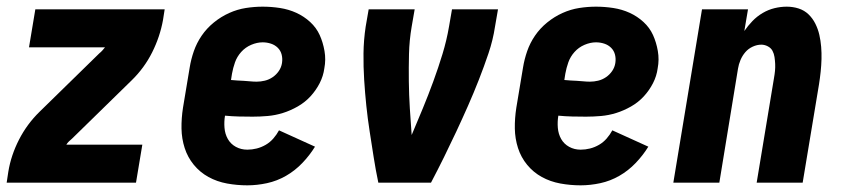

<svg xmlns="http://www.w3.org/2000/svg" viewBox="-20 -548 2540 576"><path d="M0 0 5 -33Q13 -82 37 -129Q61 -176 99 -213L278 -388Q283 -392 287 -396.5Q291 -401 295 -406H67L86 -520H474L469 -488Q460 -438 436.5 -391Q413 -344 375 -307L196 -132Q191 -128 186.5 -123.5Q182 -119 179 -114H407L388 0Z M722 8Q691 8 661 2.5Q631 -3 605.5 -17Q580 -31 561.5 -53.5Q543 -76 534 -104Q525 -132 524.5 -162.5Q524 -193 529 -225L549 -345Q553 -370 561.5 -394.5Q570 -419 585 -441Q600 -463 621.5 -480.5Q643 -498 667.5 -509Q692 -520 717.5 -524Q743 -528 768 -528Q794 -528 820 -524Q846 -520 869 -509.5Q892 -499 910.5 -482Q929 -465 939 -443Q949 -421 953.5 -395Q958 -369 953 -343Q950 -320 939 -298.5Q928 -277 911.5 -259Q895 -241 873 -228.5Q851 -216 828.5 -209Q806 -202 783 -200Q760 -198 738 -198Q717 -198 696.5 -198.5Q676 -199 655 -201Q652 -183 653.5 -164.5Q655 -146 663.5 -131Q672 -116 687.5 -107.5Q703 -99 722 -99Q736 -99 750 -102.5Q764 -106 777 -113.5Q790 -121 800 -132.5Q810 -144 817 -157L925 -108Q909 -82 887 -59Q865 -36 838 -20.5Q811 -5 781 1.5Q751 8 722 8ZM750 -303Q762 -303 774.5 -306Q787 -309 798 -316.5Q809 -324 816.5 -335Q824 -346 826 -359Q828 -372 825 -384Q822 -396 813.5 -404.5Q805 -413 793 -417Q781 -421 768 -421Q751 -421 733.5 -413.5Q716 -406 703.5 -392Q691 -378 685 -361Q679 -344 676 -327L673 -308Q683 -307 692 -306.5Q701 -306 711 -305.5Q721 -305 730.5 -304Q740 -303 750 -303Z M1115 0Q1107 -38 1101 -76.5Q1095 -115 1089 -153.5Q1083 -192 1079 -230.5Q1075 -269 1072.5 -308.5Q1070 -348 1070.5 -388Q1071 -428 1077 -468L1086 -520H1224L1215 -468Q1208 -427 1207 -386Q1206 -345 1206.5 -304Q1207 -263 1209.5 -223Q1212 -183 1215 -143Q1232 -183 1248.5 -223Q1265 -263 1280 -304Q1295 -345 1307.5 -386Q1320 -427 1327 -468L1336 -520H1474L1465 -468Q1459 -428 1445.5 -388Q1432 -348 1416.5 -308.5Q1401 -269 1384 -230.5Q1367 -192 1349 -153.5Q1331 -115 1312 -76.5Q1293 -38 1273 0Z M1722 8Q1691 8 1661 2.5Q1631 -3 1605.5 -17Q1580 -31 1561.5 -53.5Q1543 -76 1534 -104Q1525 -132 1524.5 -162.5Q1524 -193 1529 -225L1549 -345Q1553 -370 1561.5 -394.5Q1570 -419 1585 -441Q1600 -463 1621.5 -480.5Q1643 -498 1667.5 -509Q1692 -520 1717.5 -524Q1743 -528 1768 -528Q1794 -528 1820 -524Q1846 -520 1869 -509.5Q1892 -499 1910.5 -482Q1929 -465 1939 -443Q1949 -421 1953.5 -395Q1958 -369 1953 -343Q1950 -320 1939 -298.5Q1928 -277 1911.5 -259Q1895 -241 1873 -228.5Q1851 -216 1828.5 -209Q1806 -202 1783 -200Q1760 -198 1738 -198Q1717 -198 1696.5 -198.5Q1676 -199 1655 -201Q1652 -183 1653.5 -164.5Q1655 -146 1663.5 -131Q1672 -116 1687.5 -107.5Q1703 -99 1722 -99Q1736 -99 1750 -102.5Q1764 -106 1777 -113.5Q1790 -121 1800 -132.5Q1810 -144 1817 -157L1925 -108Q1909 -82 1887 -59Q1865 -36 1838 -20.5Q1811 -5 1781 1.5Q1751 8 1722 8ZM1750 -303Q1762 -303 1774.5 -306Q1787 -309 1798 -316.5Q1809 -324 1816.5 -335Q1824 -346 1826 -359Q1828 -372 1825 -384Q1822 -396 1813.5 -404.5Q1805 -413 1793 -417Q1781 -421 1768 -421Q1751 -421 1733.5 -413.5Q1716 -406 1703.5 -392Q1691 -378 1685 -361Q1679 -344 1676 -327L1673 -308Q1683 -307 1692 -306.5Q1701 -306 1711 -305.5Q1721 -305 1730.5 -304Q1740 -303 1750 -303Z M2000 0 2086 -520H2224L2213 -455Q2224 -471 2237.5 -485Q2251 -499 2268 -509Q2285 -519 2303.5 -523.5Q2322 -528 2340 -528Q2359 -528 2376 -522.5Q2393 -517 2405.5 -505Q2418 -493 2426 -477Q2434 -461 2438 -443.5Q2442 -426 2443.5 -407.5Q2445 -389 2444.5 -370.5Q2444 -352 2442 -333Q2440 -314 2437 -295L2388 0H2250L2302 -314Q2304 -325 2305 -335.5Q2306 -346 2305.5 -356.5Q2305 -367 2303.5 -377Q2302 -387 2297.5 -395.5Q2293 -404 2283.5 -409Q2274 -414 2264 -414Q2251 -414 2238 -408Q2225 -402 2216 -391.5Q2207 -381 2201.5 -368Q2196 -355 2194 -342L2138 0Z"/></svg>

Font: Iosevka Curly Heavy
Style: Italic
Weight: 900
Italic angle: -9°
Monospace: yes
Designer: Belleve Invis
Foundry: Belleve Invis
Version: Version 22.1.2; ttfautohint (v1.8.4)